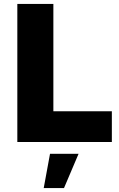

<svg xmlns="http://www.w3.org/2000/svg" viewBox="-20 -721 603 975"><path d="M68 -701H251V-156H548V0H68ZM234 60H379L305 234H202Z"/></svg>

Font: Montserrat arm2
Style: Bold
Weight: 700
Designer: Julieta Ulanovsky
Foundry: Julieta Ulanovsky
Version: Version 6.000